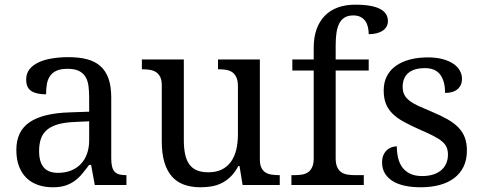

<svg xmlns="http://www.w3.org/2000/svg" viewBox="-20 -790 2058 820"><path d="M147 -145Q147 -98.1 166.7 -75Q186.5 -51.8 228 -51.8Q258.3 -51.8 283 -61.5Q307.6 -71.3 325 -89.4Q342.3 -107.4 351.6 -133.3Q360.8 -159.2 360.8 -190.9V-272L296.9 -269Q254.4 -267.1 225.8 -258.5Q197.3 -250 179.7 -234.6Q162.1 -219.2 154.5 -196.8Q147 -174.3 147 -145ZM268.1 -496.1Q239.3 -496.1 221.4 -488Q203.6 -480 193.6 -465.3Q183.6 -450.7 180.2 -430.7Q176.8 -410.6 176.8 -387.2Q135.3 -387.2 113.5 -401.4Q91.8 -415.5 91.8 -450.2Q91.8 -476.1 106 -494.1Q120.1 -512.2 144.8 -523.7Q169.4 -535.2 202.1 -540.5Q234.9 -545.9 272 -545.9Q317.9 -545.9 352.1 -536.9Q386.2 -527.8 409.2 -507.3Q432.1 -486.8 443.6 -453.9Q455.1 -420.9 455.1 -373V-113.8Q455.1 -92.8 458.5 -79.1Q461.9 -65.4 469.2 -57.1Q476.6 -48.8 488.5 -45.4Q500.5 -42 517.1 -42H520V0H384.8L369.1 -85.9H360.8Q345.2 -64.9 330.6 -47.4Q315.9 -29.8 298.3 -17.1Q280.8 -4.4 258.5 2.7Q236.3 9.8 205.1 9.8Q171.9 9.8 143.3 0.2Q114.7 -9.3 94 -29.1Q73.2 -48.8 61.5 -78.9Q49.8 -108.9 49.8 -149.9Q49.8 -229.5 106.4 -268.1Q163.1 -306.6 277.8 -310.1L360.8 -313V-373Q360.8 -399.9 357.9 -422.6Q355 -445.3 345.2 -461.7Q335.4 -478 317.1 -487.1Q298.8 -496.1 268.1 -496.1Z M1089.8 -108.9Q1089.8 -86.9 1096.4 -73.5Q1103 -60.1 1114.3 -53.2Q1125.5 -46.4 1140.4 -44.2Q1155.3 -42 1171.9 -42H1174.8V0H1016.1L1002.9 -81.1H998Q982.9 -52.7 964.6 -35.2Q946.3 -17.6 925.8 -7.6Q905.3 2.4 882.8 6.1Q860.4 9.8 835.9 9.8Q796.4 9.8 765.6 -1.5Q734.9 -12.7 713.9 -36.6Q692.9 -60.5 681.9 -97.7Q670.9 -134.8 670.9 -186V-425.8Q670.9 -447.8 664.3 -461.2Q657.7 -474.6 646.5 -481.9Q635.3 -489.3 620.4 -491.7Q605.5 -494.1 588.9 -494.1H585.9V-536.1H765.1V-190.9Q765.1 -158.2 770.3 -132.8Q775.4 -107.4 787.4 -89.8Q799.3 -72.3 819.6 -63.2Q839.8 -54.2 870.1 -54.2Q903.3 -54.2 927 -65.9Q950.7 -77.6 966.1 -98.9Q981.4 -120.1 988.8 -149.9Q996.1 -179.7 996.1 -215.8V-421.9Q996.1 -445.3 989.5 -459.7Q982.9 -474.1 971.9 -481.7Q960.9 -489.3 946 -491.7Q931.2 -494.1 914.1 -494.1H911.1V-536.1H1089.8Z M1533.7 -42V0H1224.6V-42H1237.8Q1254.9 -42 1269.8 -44.4Q1284.7 -46.9 1295.7 -54.4Q1306.6 -62 1313.2 -76.2Q1319.8 -90.3 1319.8 -113.8V-488.8H1228.5V-536.1H1319.8V-585.9Q1319.8 -630.9 1332 -665Q1344.2 -699.2 1367.2 -722.7Q1390.1 -746.1 1422.9 -758.1Q1455.6 -770 1496.6 -770Q1535.6 -770 1562.5 -764.9Q1589.4 -759.8 1605.7 -750.5Q1622.1 -741.2 1629.4 -728.5Q1636.7 -715.8 1636.7 -700.2Q1636.7 -686.5 1630.6 -676Q1624.5 -665.5 1613.5 -658.4Q1602.5 -651.4 1587.6 -647.7Q1572.8 -644 1554.7 -644Q1554.7 -659.2 1551.5 -673.6Q1548.3 -688 1540.8 -699.2Q1533.2 -710.4 1520.5 -717.3Q1507.8 -724.1 1488.8 -724.1Q1467.3 -724.1 1452.9 -715.8Q1438.5 -707.5 1429.7 -691.2Q1420.9 -674.8 1417.2 -650.9Q1413.6 -627 1413.6 -595.2V-536.1H1554.7V-488.8H1413.6V-113.8Q1413.6 -90.3 1420.2 -76.2Q1426.8 -62 1437.7 -54.4Q1448.7 -46.9 1463.9 -44.4Q1479 -42 1495.6 -42Z M1776.9 9.8Q1739.3 9.8 1708.7 3.2Q1678.2 -3.4 1656.7 -16.8Q1635.3 -30.3 1623.5 -50Q1611.8 -69.8 1611.8 -96.2Q1611.8 -116.2 1618.4 -129.6Q1625 -143.1 1634.5 -150.9Q1644 -158.7 1655 -161.9Q1666 -165 1674.8 -165Q1674.8 -138.7 1680.2 -115.7Q1685.5 -92.8 1698.2 -75.4Q1710.9 -58.1 1731.7 -48.1Q1752.4 -38.1 1782.7 -38.1Q1809.6 -38.1 1830.1 -44.7Q1850.6 -51.3 1864.5 -63.2Q1878.4 -75.2 1885.7 -92Q1893.1 -108.9 1893.1 -128.9Q1893.1 -147.5 1887.5 -160.9Q1881.8 -174.3 1867.9 -186Q1854 -197.8 1830.1 -210Q1806.2 -222.2 1770 -237.8Q1731.4 -254.9 1702.9 -270.8Q1674.3 -286.6 1655.8 -305.2Q1637.2 -323.7 1627.9 -347.4Q1618.7 -371.1 1618.7 -403.8Q1618.7 -438 1632.1 -464.4Q1645.5 -490.7 1670.4 -508.5Q1695.3 -526.4 1730 -535.6Q1764.6 -544.9 1807.1 -544.9Q1842.8 -544.9 1870.1 -537.6Q1897.5 -530.3 1916 -517.8Q1934.6 -505.4 1943.8 -488.5Q1953.1 -471.7 1953.1 -453.1Q1953.1 -425.8 1934.3 -409.4Q1915.5 -393.1 1880.9 -393.1Q1880.9 -443.4 1860.1 -471.2Q1839.4 -499 1794.9 -499Q1769.5 -499 1751.5 -493.2Q1733.4 -487.3 1721.9 -476.6Q1710.4 -465.8 1705.1 -451.2Q1699.7 -436.5 1699.7 -418.9Q1699.7 -399.9 1706.5 -386Q1713.4 -372.1 1728.3 -360.4Q1743.2 -348.6 1766.8 -337.6Q1790.5 -326.7 1823.7 -313Q1863.3 -296.4 1891.6 -280.3Q1919.9 -264.2 1938.2 -245.1Q1956.5 -226.1 1965.3 -202.1Q1974.1 -178.2 1974.1 -147Q1974.1 -107.9 1960 -78.6Q1945.8 -49.3 1919.9 -29.5Q1894 -9.8 1857.7 0Q1821.3 9.8 1776.9 9.8Z"/></svg>

Font: Noto Serif
Style: Regular
Weight: 400
Designer: Monotype Design team
Foundry: Monotype Imaging Inc.
Version: Version 1.02